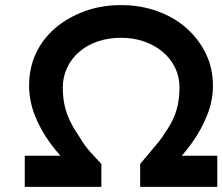

<svg xmlns="http://www.w3.org/2000/svg" viewBox="-20 -732 871 752"><path d="M77 0V-122H287L256 -81Q213 -122 176 -172.5Q139 -223 116.5 -280Q94 -337 94 -397Q94 -466 121 -523.5Q148 -581 197 -622.5Q246 -664 311.5 -688Q377 -712 454 -712Q530 -712 595.5 -688.5Q661 -665 709.5 -622.5Q758 -580 786 -522.5Q814 -465 814 -396Q814 -337 791 -280Q768 -223 731.5 -172Q695 -121 653 -82L626 -122H831V0H529V-90Q551 -116 569.5 -138Q588 -160 603 -178.5Q618 -197 627 -213Q646 -240 658.5 -267Q671 -294 677 -324.5Q683 -355 683 -390Q683 -432 665.5 -467.5Q648 -503 617 -529Q586 -555 544.5 -569.5Q503 -584 454 -584Q405 -584 363.5 -570Q322 -556 291 -529.5Q260 -503 243 -467Q226 -431 226 -390Q226 -350 233.5 -317Q241 -284 256 -254.5Q271 -225 291 -196Q301 -179 311.5 -164.5Q322 -150 333 -137.5Q344 -125 355.5 -113Q367 -101 377 -90V0Z"/></svg>

Font: Lexend Giga Medium
Style: Regular
Weight: 500
Designer: Bonnie Shaver-Troup, Thomas Jockin
Foundry: Lexend
Version: Version 1.007